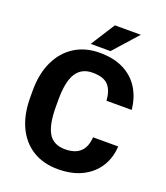

<svg xmlns="http://www.w3.org/2000/svg" viewBox="-162 -1014 979 1134"><g transform="rotate(20 327.5 -447.0)"><path d="M467.3 -238.3H625.5Q621.6 -165 585.9 -109.1Q550.3 -53.2 486.6 -21.7Q422.9 9.8 335.4 9.8Q242.7 9.8 176 -32Q109.4 -73.7 73.7 -150.6Q38.1 -227.5 38.1 -333.5V-377Q38.1 -482.9 75 -560.1Q111.8 -637.2 178.5 -679.2Q245.1 -721.2 335 -721.2Q425.8 -721.2 488.3 -688.5Q550.8 -655.8 585.2 -598.6Q619.6 -541.5 626.5 -468.3H467.8Q464.4 -530.8 434.8 -563.5Q405.3 -596.2 335 -596.2Q266.6 -596.2 232.9 -543.9Q199.2 -491.7 199.2 -377.9V-333.5Q199.2 -221.7 230.5 -168.5Q261.7 -115.2 335.4 -115.2Q460 -115.2 467.3 -238.3ZM265.6 -752 362.3 -903.8H525.4L390.1 -752Z"/></g></svg>

Font: Vazirmatn FD ExtraBold
Style: Regular
Weight: 800
Designer: Saber Rastikerdar
Foundry: Saber Rastikerdar
Version: Version 33.003